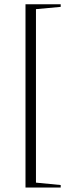

<svg xmlns="http://www.w3.org/2000/svg" viewBox="-20 -752 312 881"><path d="M97 108.5V-732.5H258.5V-720.5L145 -710V86L258.5 97V108.5Z"/></svg>

Font: Newsreader Display Light
Style: Regular
Weight: 300
Designer: Hugues Gentile
Foundry: Production Type
Version: Version 1.001